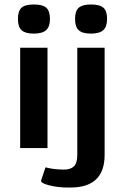

<svg xmlns="http://www.w3.org/2000/svg" viewBox="-20 -661 558 857"><path d="M60 -576Q60 -612 76 -626.5Q92 -641 131 -641Q170 -641 186.5 -626.5Q203 -612 203 -576Q203 -542 186 -526.5Q169 -511 131 -511Q93 -511 76.5 -526Q60 -541 60 -576ZM70 -448H192V0H70ZM315 -577Q315 -612 331.5 -626.5Q348 -641 386 -641Q425 -641 441.5 -626.5Q458 -612 458 -577Q458 -542 441 -526.5Q424 -511 386 -511Q348 -511 331.5 -526Q315 -541 315 -577ZM163 146 183 86Q222 96 265 96Q295 96 310 81.5Q325 67 325 30V-448H447V30Q447 176 295 176H282Q238 176 200.5 166.5Q163 157 163 146Z"/></svg>

Font: Gold
Style: Regular
Weight: 400
Designer: jaiki
Version: Version 1.000